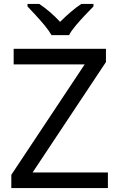

<svg xmlns="http://www.w3.org/2000/svg" viewBox="-20 -964 612 984"><path d="M533 0H38V-68L414 -634H50V-714H523V-646L147 -80H533ZM244 -784Q231 -807 209 -833.5Q187 -860 163 -886Q139 -912 121 -931V-944H181Q207 -927 235 -903Q263 -879 288 -852Q315 -879 343 -903Q371 -927 397 -944H459V-931Q440 -912 415.5 -886Q391 -860 368.5 -833.5Q346 -807 334 -784Z"/></svg>

Font: Noto Sans Medefaidrin
Style: Regular
Weight: 400
Designer: Dalton Maag Ltd
Foundry: Dalton Maag Ltd
Version: Version 1.002; ttfautohint (v1.8.4.7-5d5b)